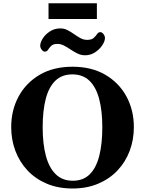

<svg xmlns="http://www.w3.org/2000/svg" viewBox="-20 -1103 860 1138"><path d="M409.7 14.2Q324.7 14.2 257.6 -14.2Q190.4 -42.5 143.3 -92.5Q96.2 -142.6 71.3 -208.5Q46.4 -274.4 46.4 -349.6Q46.4 -449.7 90.1 -530.8Q133.8 -611.8 215.1 -659.7Q296.4 -707.5 409.7 -707.5Q522.9 -707.5 604.5 -659.7Q686 -611.8 729.7 -530.8Q773.4 -449.7 773.4 -349.6Q773.4 -274.4 748.5 -208.5Q723.6 -142.6 676.3 -92.5Q628.9 -42.5 561.8 -14.2Q494.6 14.2 409.7 14.2ZM411.6 -31.7Q473.6 -31.7 512 -70.1Q550.3 -108.4 568.4 -179.4Q586.4 -250.5 586.4 -348.6Q586.4 -446.8 567.6 -517.1Q548.8 -587.4 509.8 -624.8Q470.7 -662.1 408.7 -662.1Q347.2 -662.1 308.3 -624.8Q269.5 -587.4 251.2 -517.1Q232.9 -446.8 232.9 -348.6Q232.9 -250.5 252 -179.4Q271 -108.4 310.5 -70.1Q350.1 -31.7 411.6 -31.7ZM484.4 -775.4Q460.9 -775.4 439.7 -785.6Q418.5 -795.9 398.7 -809.3Q378.9 -822.8 359.6 -832.8Q340.3 -842.8 320.8 -842.8Q295.4 -842.8 283.7 -831.3Q272 -819.8 264.9 -808.3Q257.8 -796.9 245.6 -796.9Q236.3 -796.9 227.3 -808.3Q218.3 -819.8 218.3 -832Q218.3 -851.1 233.4 -875Q248.5 -898.9 275.6 -916.7Q302.7 -934.6 337.4 -934.6Q360.8 -934.6 380.6 -924.3Q400.4 -914.1 419.2 -900.6Q438 -887.2 456.8 -877Q475.6 -866.7 496.6 -866.7Q522.9 -866.7 535.4 -878.2Q547.9 -889.6 555.4 -901.1Q563 -912.6 574.7 -912.6Q584 -912.6 593 -901.4Q602.1 -890.1 602.1 -877.4Q602.1 -858.9 586.2 -834.7Q570.3 -810.5 543.7 -793Q517.1 -775.4 484.4 -775.4ZM267.6 -990.2V-1083.5H554.2V-990.2Z"/></svg>

Font: Gelasio
Style: Bold
Weight: 700
Designer: Eben Sorkin
Foundry: Eben Sorkin
Version: Version 1.008